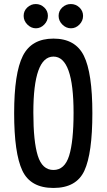

<svg xmlns="http://www.w3.org/2000/svg" viewBox="-20 -923 527 950"><path d="M244.5 7Q131 7 90.5 -79Q50 -165 50 -363Q50 -561 93 -646.5Q136 -732 244.5 -732Q353 -732 395 -647Q437 -562 437 -363Q437 -164 397.5 -78.5Q358 7 244.5 7ZM145 -366Q145 -223 167 -152.5Q189 -82 244.5 -82Q300 -82 322 -152.5Q344 -223 344 -365Q344 -643 244.5 -643Q145 -643 145 -366ZM157.5 -783Q134 -783 115.5 -801.5Q97 -820 97 -844.5Q97 -869 115 -886Q133 -903 157 -903Q181 -903 199 -886Q217 -869 217 -844.5Q217 -820 199 -801.5Q181 -783 157.5 -783ZM331 -783Q307 -783 288.5 -801.5Q270 -820 270 -844.5Q270 -869 288 -886Q306 -903 330.5 -903Q355 -903 373 -886Q391 -869 391 -844.5Q391 -820 373 -801.5Q355 -783 331 -783Z"/></svg>

Font: Economica
Style: Bold
Weight: 700
Designer: Vicente Lamonaca
Foundry: Vicente Lamonaca
Version: Version 1.100